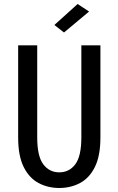

<svg xmlns="http://www.w3.org/2000/svg" viewBox="-20 -926 590 957"><path d="M275.5 11Q218.5 11 172 -13.8Q125.5 -38.5 98 -93.8Q70.5 -149 70.5 -241V-700H165.5V-242Q165.5 -147 195.8 -107Q226 -67 275.5 -67Q325 -67 355.2 -107Q385.5 -147 385.5 -242V-700H480.5V-241Q480.5 -149 453 -93.8Q425.5 -38.5 379 -13.8Q332.5 11 275.5 11ZM299 -764 251 -801.5 367 -906 424 -868.5Z"/></svg>

Font: Trispace SemiCondensed
Style: Regular
Weight: 400
Width: 4
Designer: Tyler Finck
Foundry: Etcetera Type Company
Version: Version 1.210; ttfautohint (v1.8.3)